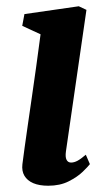

<svg xmlns="http://www.w3.org/2000/svg" viewBox="-20 -583 348 613"><path d="M134 10Q105.5 10 86.2 1.8Q67 -6.5 58 -21.8Q49 -37 51.5 -58.5Q54 -79.5 58.5 -111.2Q63 -143 68.8 -183.8Q74.5 -224.5 81.5 -271.5Q88.5 -318.5 95.5 -369.8Q102.5 -421 109.5 -473.5L51 -500.5L58 -538L231.5 -563L256 -551.5L190.5 -99.5Q188 -81.5 192.5 -72.8Q197 -64 207 -64Q216.5 -64 227 -69.5Q237.5 -75 254 -89L267 -59Q261 -51 244 -34.5Q227 -18 199.2 -4Q171.5 10 134 10Z"/></svg>

Font: Merriweather 28pt
Style: Bold Italic
Weight: 700
Italic angle: -7.8°
Version: Version 2.101